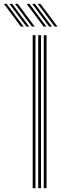

<svg xmlns="http://www.w3.org/2000/svg" viewBox="-119 -984 320 1004"><path d="M109.9 0V-800H124.4V0ZM51.9 0V-800H66.4V0ZM80.9 0V-800H95.4V0ZM48.1 -845 -40.6 -963.7H-26.1L62.6 -845ZM-9.8 -845 -98.5 -963.7H-84.1L4.7 -845ZM19.1 -845 -69.6 -963.7H-55.1L33.6 -845ZM167 -845 78.3 -963.7H92.8L181.5 -845ZM109.1 -845 20.4 -963.7H34.9L123.6 -845ZM138 -845 49.3 -963.7H63.8L152.5 -845Z"/></svg>

Font: Big Shoulders Inline Thin
Style: Regular
Weight: 100
Designer: Patric King
Foundry: XO Type Co
Version: Version 2.002